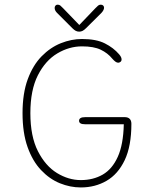

<svg xmlns="http://www.w3.org/2000/svg" viewBox="-20 -792 659 822"><path d="M326 10.5Q280.5 10.5 236.2 -7.5Q192 -25.5 155.8 -63.8Q119.5 -102 98 -162.5Q76.5 -223 76.5 -307.5Q76.5 -392.5 98.8 -452.8Q121 -513 158.2 -551Q195.5 -589 240.5 -607Q285.5 -625 331 -625Q392 -625 429 -606.2Q466 -587.5 490 -559.5Q495.5 -553 498 -547.8Q500.5 -542.5 500.5 -537.5Q500.5 -531 495.8 -527.2Q491 -523.5 486 -523.5Q480.5 -523.5 474.2 -528Q468 -532.5 461 -540.5Q441 -565 411.2 -579.2Q381.5 -593.5 331 -593.5Q276 -593.5 225.2 -563.2Q174.5 -533 142.2 -469.8Q110 -406.5 110 -307.5Q110 -208.5 142.2 -145Q174.5 -81.5 224 -51.2Q273.5 -21 326 -21Q379 -21 419.8 -44.5Q460.5 -68 484.2 -120.5Q508 -173 510 -260H345Q331 -260 324.8 -263.8Q318.5 -267.5 318.5 -275Q318.5 -282.5 324.8 -286.5Q331 -290.5 345 -290.5H514Q528 -290.5 535.2 -283.2Q542.5 -276 542.5 -262Q542.5 -166.5 513.8 -106.2Q485 -46 436 -17.8Q387 10.5 326 10.5ZM414 -736.5 348.5 -671.5Q340.5 -663.5 333.8 -660Q327 -656.5 319 -656.5Q311 -656.5 304.2 -660Q297.5 -663.5 289.5 -671.5L224.5 -736.5Q214 -747 214 -758Q214 -764 217.5 -768Q221 -772 226.5 -772Q233.5 -772 238 -768.5Q242.5 -765 250 -757L319.5 -685L388 -756.5Q395.5 -764.5 400.2 -768.2Q405 -772 411.5 -772Q418 -772 421.8 -768.2Q425.5 -764.5 425.5 -759Q425.5 -754.5 422.8 -748.8Q420 -743 414 -736.5Z"/></svg>

Font: Sono ExtraLight Monospace ExtraLight
Style: Regular
Weight: 250
Version: Version 2.112